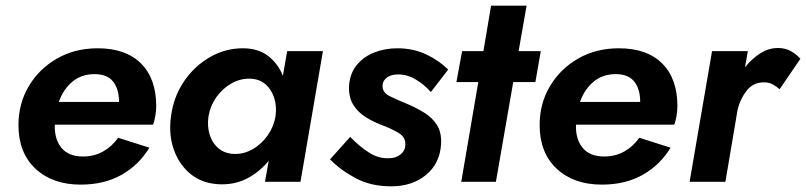

<svg xmlns="http://www.w3.org/2000/svg" viewBox="-20 -640 2838 676"><path d="M264 10Q165 10 105 -46Q45 -102 45 -200Q45 -275 81 -336Q117 -397 180 -433.5Q243 -470 324 -470Q423 -470 476.5 -416.5Q530 -363 530 -267Q530 -251 527 -232.5Q524 -214 519 -201H173Q171 -151 196 -120Q221 -89 272 -89Q312 -89 343.5 -107Q375 -125 396 -155L506 -120Q469 -59 408 -24.5Q347 10 264 10ZM313 -379Q267 -379 235 -352.5Q203 -326 187 -281H399Q399 -327 378 -353Q357 -379 313 -379Z M582 -230Q591 -299 627.5 -353Q664 -407 718.5 -438.5Q773 -470 835 -470Q889 -470 924 -443Q959 -416 976 -373L991 -460H1117L1038 0H913L926 -74Q895 -36 853.5 -13.5Q812 9 762 9Q699 9 656 -23.5Q613 -56 593 -110.5Q573 -165 582 -230ZM714 -230Q709 -195 718.5 -165Q728 -135 751 -116.5Q774 -98 809 -98Q841 -98 871 -115.5Q901 -133 922.5 -163.5Q944 -194 950 -230Q955 -265 945.5 -295Q936 -325 914.5 -343.5Q893 -362 861 -363Q826 -364 794.5 -346Q763 -328 741.5 -297.5Q720 -267 714 -230Z M1213 -158Q1247 -123 1280.5 -102Q1314 -81 1350 -83Q1374 -83 1390.5 -96.5Q1407 -110 1407 -130Q1409 -157 1382.5 -172.5Q1356 -188 1321 -201Q1292 -212 1265.5 -229Q1239 -246 1223 -272.5Q1207 -299 1209 -338Q1212 -382 1236.5 -411.5Q1261 -441 1298.5 -455.5Q1336 -470 1379 -470Q1435 -470 1480.5 -448.5Q1526 -427 1558 -395L1497 -316Q1474 -342 1444 -360Q1414 -378 1382 -378Q1358 -378 1343 -367.5Q1328 -357 1327 -340Q1325 -315 1352 -301.5Q1379 -288 1414 -274Q1447 -260 1475 -242.5Q1503 -225 1519 -199Q1535 -173 1533 -133Q1529 -65 1480.5 -24.5Q1432 16 1357 16Q1286 16 1232.5 -12.5Q1179 -41 1142 -79Z M1607 -460H1682L1709 -620H1834L1806 -460H1884L1865 -351H1787L1726 0H1604L1664 -351H1587Z M2099 10Q2000 10 1940 -46Q1880 -102 1880 -200Q1880 -275 1916 -336Q1952 -397 2015 -433.5Q2078 -470 2159 -470Q2258 -470 2311.5 -416.5Q2365 -363 2365 -267Q2365 -251 2362 -232.5Q2359 -214 2354 -201H2008Q2006 -151 2031 -120Q2056 -89 2107 -89Q2147 -89 2178.5 -107Q2210 -125 2231 -155L2341 -120Q2304 -59 2243 -24.5Q2182 10 2099 10ZM2148 -379Q2102 -379 2070 -352.5Q2038 -326 2022 -281H2234Q2234 -327 2213 -353Q2192 -379 2148 -379Z M2725 -326Q2713 -336 2700.5 -343Q2688 -350 2671 -350Q2633 -351 2609.5 -321.5Q2586 -292 2577 -254L2534 0H2408L2487 -460H2613L2603 -403Q2627 -433 2656.5 -452Q2686 -471 2719 -471Q2744 -471 2763.5 -460.5Q2783 -450 2798 -433Z"/></svg>

Font: Von Semi
Style: Italic
Weight: 600
Version: Version 4.000; ttfautohint (v1.8.4.7-5d5b)